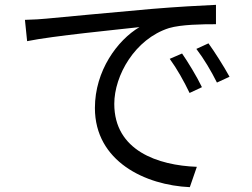

<svg xmlns="http://www.w3.org/2000/svg" viewBox="-20 -740 1040 793"><path d="M732 -519 681 -497C711 -456 740 -404 763 -356L814 -380C793 -424 755 -486 732 -519ZM841 -561 791 -538C823 -496 852 -447 876 -399L928 -423C904 -467 865 -528 841 -561ZM83 -658 92 -570C199 -592 469 -618 556 -628C465 -574 372 -448 372 -294C372 -73 581 25 764 33L793 -51C632 -57 452 -118 452 -311C452 -428 537 -579 678 -624C729 -639 815 -640 872 -640V-720C806 -717 713 -712 605 -703C423 -687 236 -669 171 -663C152 -661 121 -659 83 -658Z"/></svg>

Font: Source Han Sans CN Regular
Style: Regular
Weight: 400
Designer: Ryoko NISHIZUKA (kana & ideographs); Paul D. Hunt (Latin, Greek & Cyrillic); Wenlong ZHANG (bopomofo); Sandoll Communica
Foundry: Adobe Systems Incorporated
Version: Version 1.004;PS 1.004;hotconv 1.0.82;makeotf.lib2.5.63406